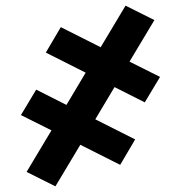

<svg xmlns="http://www.w3.org/2000/svg" viewBox="-20 -492 640 679"><path d="M176 167 74 116 162 -31 54 -85 108 -175 215 -121 283 -235 142 -306 195 -396 336 -325 424 -472 526 -421 438 -274 546 -220 492 -130 385 -184 317 -70 458 1 405 91 264 20Z"/></svg>

Font: Iosevka Fixed Extended
Style: Bold
Weight: 700
Width: 7
Monospace: yes
Designer: Belleve Invis
Foundry: Belleve Invis
Version: Version 24.1.1; ttfautohint (v1.8.4)